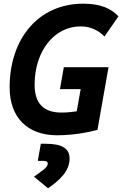

<svg xmlns="http://www.w3.org/2000/svg" viewBox="-20 -723 662 1040"><path d="M290 9.8C388.7 9.8 475.6 -10.7 507.8 -19.5L567.9 -358.9H325.7L304.7 -240.2H417L395.5 -120.1C370.6 -116.2 342.8 -113.3 312.5 -113.3C216.3 -113.3 167.5 -163.1 167.5 -263.2C167.5 -448.7 275.4 -580.1 416.5 -580.1C473.6 -580.1 515.1 -556.2 545.9 -525.4L621.6 -634.3C584.5 -674.3 528.8 -703.1 431.2 -703.1C186 -703.1 32.2 -510.7 32.2 -250.5C32.2 -86.9 127.9 9.8 290 9.8ZM240.2 296.9C304.7 252.4 356.9 203.1 356.9 135.7C356.9 81.1 315.4 55.7 228 55.7H201.2L184.6 148.4H216.3C231.4 148.4 238.8 153.3 238.8 163.6C238.8 183.6 204.6 205.1 164.1 233.9Z"/></svg>

Font: Cascadia Mono PL
Style: Bold Italic
Weight: 700
Italic angle: -10°
Monospace: yes
Designer: Aaron Bell
Foundry: Saja Typeworks
Version: Version 2404.023